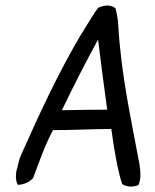

<svg xmlns="http://www.w3.org/2000/svg" viewBox="-20 -648 562 695"><path d="M44 -45C34 -18 37 7 44 21C66 21 89 10 100 -4C122 -62 143 -124 172 -177C251 -177 307 -181 383 -181C391 -120 405 -34 422 18C436 28 459 31 481 22C491 1 489 -26 485 -53C455 -214 418 -379 408 -558C407 -579 403 -599 398 -618C382 -631 360 -631 336 -620C321 -602 309 -579 295 -558C223 -445 144 -284 78 -135C59 -92 51 -82 44 -45ZM204 -249C248 -340 283 -409 335 -505C344 -433 357 -329 368 -251C311 -251 262 -250 204 -249Z"/></svg>

Font: Snowfall
Style: Obl
Weight: 400
Designer: Jasper
Foundry: Cannot Into Space Fonts
Version: Version 0.9